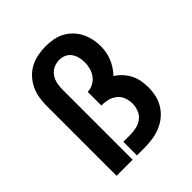

<svg xmlns="http://www.w3.org/2000/svg" viewBox="-203 -875 1006 1006"><g transform="rotate(-45 300.0 -371.5)"><path d="M81 0V-520Q81 -550 86 -579Q91 -608 104 -634.5Q117 -661 137.5 -683Q158 -705 184.5 -718.5Q211 -732 240 -737.5Q269 -743 299 -743Q326 -743 353 -738Q380 -733 404 -720.5Q428 -708 447.5 -688Q467 -668 479 -644Q491 -620 497 -593Q503 -566 503 -539Q503 -517 499 -495.5Q495 -474 486.5 -453.5Q478 -433 466 -415Q454 -397 439 -381Q460 -368 477.5 -349Q495 -330 506.5 -307.5Q518 -285 522.5 -259.5Q527 -234 527 -209Q527 -179 520 -149Q513 -119 496.5 -93.5Q480 -68 456 -49Q432 -30 403.5 -19Q375 -8 345 -4Q315 0 285 0H232V-101H285Q308 -101 331 -106.5Q354 -112 372.5 -126.5Q391 -141 399.5 -163.5Q408 -186 408 -209Q408 -232 399.5 -254.5Q391 -277 372.5 -291.5Q354 -306 331 -311.5Q308 -317 285 -317V-418Q306 -418 326 -428.5Q346 -439 359 -456.5Q372 -474 378 -495Q384 -516 384 -537Q384 -557 379.5 -575.5Q375 -594 364 -610Q353 -626 335.5 -634Q318 -642 298 -642Q276 -642 255.5 -632.5Q235 -623 222 -604.5Q209 -586 204.5 -564Q200 -542 200 -520V0Z"/></g></svg>

Font: Iosevka Fixed Extended
Style: Bold
Weight: 700
Width: 7
Monospace: yes
Designer: Belleve Invis
Foundry: Belleve Invis
Version: Version 24.1.1; ttfautohint (v1.8.4)